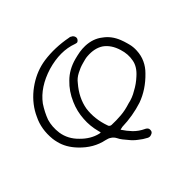

<svg xmlns="http://www.w3.org/2000/svg" viewBox="-80 -384 484 475"><g transform="rotate(30 162.0 -147.0)"><path d="M303.7 -133.8Q307.6 -138.7 312.5 -139.6Q317.4 -139.6 321.3 -136.7Q324.2 -133.8 324.2 -128.9Q325.2 -124 321.3 -119.1Q312.5 -109.4 302.7 -102.5Q293 -94.7 281.2 -89.8Q275.4 -86.9 268.6 -84Q261.7 -81.1 255.9 -80.1Q247.1 -78.1 242.2 -73.2Q237.3 -69.3 233.4 -61.5Q217.8 -30.3 183.6 -11.7Q157.2 2.9 131.8 2Q125 2 118.2 1Q82 -4.9 57.6 -26.4Q32.2 -46.9 17.6 -79.1Q3.9 -110.4 3.9 -141.6Q3.9 -149.4 4.9 -158.2Q9.8 -197.3 28.3 -235.4Q29.3 -239.3 32.2 -241.2Q34.2 -244.1 38.1 -245.1Q42 -246.1 44.9 -245.1Q47.9 -244.1 49.8 -241.2Q51.8 -238.3 51.8 -235.4Q50.8 -232.4 48.8 -229.5Q25.4 -196.3 26.4 -145.5Q28.3 -94.7 53.7 -62.5Q68.4 -45.9 85 -34.2Q102.5 -23.4 125 -20.5Q151.4 -17.6 175.8 -32.2Q200.2 -45.9 211.9 -67.4Q214.8 -73.2 211.9 -72.3Q209 -72.3 207 -72.3Q182.6 -72.3 160.2 -80.1Q136.7 -87.9 117.2 -103.5Q94.7 -121.1 82 -144.5Q68.4 -168 68.4 -198.2Q68.4 -208 69.3 -218.8Q70.3 -228.5 73.2 -238.3Q81.1 -263.7 99.6 -277.3Q117.2 -292 142.6 -294.9Q151.4 -295.9 160.2 -295.9Q163.1 -295.9 166 -295.9Q177.7 -295.9 189.5 -292Q205.1 -287.1 216.8 -277.3Q228.5 -267.6 236.3 -253.9Q256.8 -219.7 259.8 -183.6Q261.7 -147.5 252.9 -110.4Q252.9 -108.4 252.9 -106.4Q252 -105.5 252.9 -102.5Q267.6 -107.4 280.3 -114.3Q293.9 -122.1 303.7 -133.8ZM220.7 -236.3Q210 -257.8 193.4 -265.6Q175.8 -274.4 154.3 -273.4Q127.9 -272.5 111.3 -258.8Q95.7 -245.1 90.8 -218.8Q89.8 -213.9 89.8 -209Q89.8 -203.1 89.8 -198.2Q89.8 -185.5 92.8 -172.9Q95.7 -159.2 103.5 -149.4Q124 -119.1 153.3 -105.5Q183.6 -92.8 219.7 -95.7Q223.6 -95.7 224.6 -97.7Q226.6 -98.6 227.5 -101.6Q232.4 -117.2 235.4 -133.8Q238.3 -149.4 237.3 -168.9Q238.3 -185.5 233.4 -202.1Q229.5 -219.7 220.7 -236.3Z"/></g></svg>

Font: Chain Script-Pehr4
Style: Regular
Weight: 400
Designer: Pehr
Version: Version 1.0